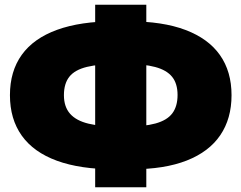

<svg xmlns="http://www.w3.org/2000/svg" viewBox="-20 -755 1020 811"><path d="M464 -40Q319 -40 220.5 -76Q122 -112 72 -182Q22 -252 22 -353Q22 -454 72 -523.5Q122 -593 221 -629Q320 -665 465 -665Q467 -665 481 -665Q495 -665 509 -665Q523 -665 524 -665Q667 -665 763.5 -628.5Q860 -592 909 -522.5Q958 -453 958 -353Q958 -254 910.5 -184Q863 -114 769 -77Q675 -40 536 -40Q533 -40 516.5 -40Q500 -40 484 -40Q468 -40 464 -40ZM485 -220Q488 -220 496 -220Q504 -220 507 -220Q588 -220 637 -233.5Q686 -247 708 -276.5Q730 -306 730 -354Q730 -402 707 -430.5Q684 -459 635.5 -472Q587 -485 510 -485Q506 -485 498 -485Q490 -485 485 -485Q399 -485 347.5 -472.5Q296 -460 273 -431Q250 -402 250 -353Q250 -304 276 -274.5Q302 -245 354.5 -232.5Q407 -220 485 -220ZM382 36V-735H598V36Z"/></svg>

Font: MOST Montserrat Black
Style: Regular
Weight: 900
Designer: Julieta Ulanovsky
Foundry: Julieta Ulanovsky
Version: Version 8.000;March 11, 2024;FontCreator 15.0.0.2926 64-bit